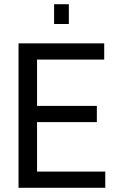

<svg xmlns="http://www.w3.org/2000/svg" viewBox="-20 -892 556 912"><path d="M237 -778V-872H307V-778ZM68 0V-686H475V-609H156V-389H440V-312H156V-77H480V0Z"/></svg>

Font: Archivo Condensed
Style: Regular
Weight: 400
Width: 3
Designer: Hector Gatti
Foundry: Omnibus-Type
Version: Version 2.001; ttfautohint (v1.8.3)